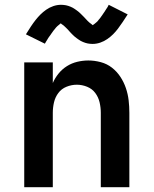

<svg xmlns="http://www.w3.org/2000/svg" viewBox="-20 -780 640 800"><path d="M81 0V-520H200V-434Q209 -455 224 -473.5Q239 -492 259 -504.5Q279 -517 302 -522.5Q325 -528 348 -528Q374 -528 400 -521Q426 -514 446.5 -498Q467 -482 481.5 -460Q496 -438 504.5 -413Q513 -388 516 -362Q519 -336 519 -310V0H400V-310Q400 -332 395 -353.5Q390 -375 377 -392.5Q364 -410 343 -418.5Q322 -427 300 -427Q278 -427 257 -418.5Q236 -410 223 -392.5Q210 -375 205 -353.5Q200 -332 200 -310V0ZM366 -597Q361 -597 355.5 -597.5Q350 -598 345 -599Q340 -600 335.5 -601.5Q331 -603 326 -605Q321 -607 316.5 -609.5Q312 -612 308.5 -614.5Q305 -617 300 -620.5Q295 -624 291 -627.5Q287 -631 283.5 -634.5Q280 -638 276.5 -641.5Q273 -645 270 -648.5Q267 -652 263 -656.5Q259 -661 255 -664.5Q251 -668 247.5 -671.5Q244 -675 239 -678Q234 -681 234 -683L231 -681Q228 -678 225 -676Q222 -674 219 -671Q216 -668 214.5 -666.5Q213 -665 211.5 -663Q210 -661 208.5 -659Q207 -657 205 -655Q203 -653 201.5 -650.5Q200 -648 198 -645.5Q196 -643 194 -640Q192 -637 190 -634Q188 -631 185.5 -628Q183 -625 181 -621.5Q179 -618 176.5 -614Q174 -610 171.5 -606Q169 -602 167 -598L88 -637Q99 -655 109 -670Q119 -685 128.5 -697Q138 -709 148.5 -719.5Q159 -730 172.5 -739.5Q186 -749 202 -754.5Q218 -760 234 -760Q239 -760 244.5 -759.5Q250 -759 255 -758Q260 -757 264.5 -755.5Q269 -754 274 -752Q279 -750 283.5 -747.5Q288 -745 291.5 -742.5Q295 -740 300 -736.5Q305 -733 309 -729.5Q313 -726 316.5 -722.5Q320 -719 323.5 -715.5Q327 -712 330 -709Q333 -706 337 -701.5Q341 -697 345 -693Q349 -689 352.5 -686Q356 -683 361 -679.5Q366 -676 366 -675L369 -677Q372 -679 375 -681.5Q378 -684 381 -686.5Q384 -689 385.5 -690.5Q387 -692 388.5 -694Q390 -696 391.5 -698Q393 -700 395 -702Q397 -704 398.5 -706.5Q400 -709 402 -711.5Q404 -714 406 -717Q408 -720 410 -723Q412 -726 414.5 -729.5Q417 -733 419 -736.5Q421 -740 423.5 -743.5Q426 -747 428.5 -751Q431 -755 433 -760L512 -720Q501 -703 491 -688Q481 -673 471.5 -660.5Q462 -648 451.5 -637.5Q441 -627 427.5 -617.5Q414 -608 398 -602.5Q382 -597 366 -597Z"/></svg>

Font: R Plex Mono
Style: Bold
Weight: 700
Monospace: yes
Designer: Belleve Invis
Foundry: Belleve Invis
Version: Version 31.8.0